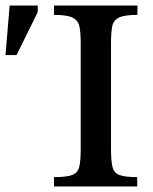

<svg xmlns="http://www.w3.org/2000/svg" viewBox="-32 -677 554 697"><path d="M466 0H164V-34Q209 -34 229.5 -41.5Q250 -49 255.5 -70.5Q261 -92 261 -135V-521Q261 -560 256 -582Q251 -604 230.5 -613.5Q210 -623 164 -623V-657H467V-623Q421 -623 400.5 -613.5Q380 -604 375.5 -582Q371 -560 371 -521V-135Q371 -92 376.5 -70.5Q382 -49 402 -41.5Q422 -34 466 -34ZM28 -477H-12L3 -657H105V-633Z"/></svg>

Font: STIX Two Text Medium
Style: Regular
Weight: 500
Designer: Ross Mills, John Hudson & Paul Hanslow, Tiro Typeworks Ltd; with prior portions MicroPress Inc., and Coen Hoffman.
Foundry: Tiro Typeworks Ltd
Version: Version 2.13 b171